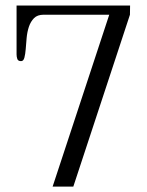

<svg xmlns="http://www.w3.org/2000/svg" viewBox="-20 -687 540 707"><path d="M41 -666.5H459L458.5 -632.8L250 0H173.8L382.3 -632.8H140.6Q117.7 -632.8 105.2 -620.1Q92.8 -607.4 86.4 -588.4Q80.1 -569.3 78.1 -547.4Q76.2 -525.4 74.7 -506.3Q73.2 -487.3 69.8 -474.6Q66.4 -461.9 57.6 -461.9Q46.4 -461.9 43.7 -470Q41 -478 41 -486.8Z"/></svg>

Font: Atsinvsda
Style: Regular
Weight: 400
Designer: Al Webster
Foundry: Al Webster and Michael Everson
Version: Version 2.000